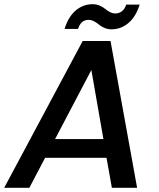

<svg xmlns="http://www.w3.org/2000/svg" viewBox="-38 -890 755 910"><path d="M492.2 0 466.8 -142.1H175.8L101.1 0H-18.1L354 -695.8H485.8L611.8 0ZM268.1 -752.9Q285.6 -810.5 320.8 -840.3Q356 -870.1 400.9 -870.1Q418.9 -870.1 434.8 -863.3Q450.7 -856.4 460.2 -848.1Q469.7 -839.8 482.7 -833Q495.6 -826.2 508.8 -826.2Q525.9 -826.2 539.8 -836.7Q553.7 -847.2 560.1 -868.2H624Q606 -810.5 570.6 -780.8Q535.2 -751 490.2 -751Q472.2 -751 456.3 -758.1Q440.4 -765.1 430.9 -773.4Q421.4 -781.7 408.2 -788.8Q395 -795.9 381.8 -795.9Q345.2 -795.9 332 -752.9ZM452.1 -231 395 -558.1 223.1 -231Z"/></svg>

Font: Poppins Medium
Style: Italic
Weight: 500
Italic angle: -10°
Designer: Ninad Kale (Devanagari), Jonny Pinhorn (Latin)
Foundry: Indian Type Foundry
Version: Version 3.200;PS 1.000;hotconv 16.6.54;makeotf.lib2.5.65590